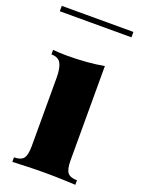

<svg xmlns="http://www.w3.org/2000/svg" viewBox="-146 -774 613 836"><g transform="rotate(20 160.5 -356.0)"><path d="M323 -712V-687H-9V-712ZM257 -530V-93Q257 -51 269.5 -36Q282 -21 313 -21V0Q293 -1 253 -2.5Q213 -4 171 -4Q129 -4 86 -2.5Q43 -1 21 0V-21Q52 -21 64.5 -36Q77 -51 77 -93V-410Q77 -455 65 -476.5Q53 -498 21 -498V-519Q53 -516 83 -516Q133 -516 176.5 -519.5Q220 -523 257 -530Z"/></g></svg>

Font: Playfair Display Black
Style: Regular
Weight: 900
Designer: Claus Eggers Sørensen
Foundry: Claus Eggers Sørensen
Version: Version 1.203